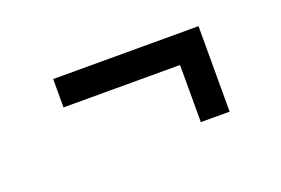

<svg xmlns="http://www.w3.org/2000/svg" viewBox="-43 -452 586 401"><g transform="rotate(-20 250.0 -252.0)"><path d="M91 -347V-284H350V-157H414V-347Z"/></g></svg>

Font: Inconsolatazi4
Style: Regular
Weight: 400
Designer: Raph Levien, Kirill Tkachev
Foundry: Cyreal
Version: Version 1.013